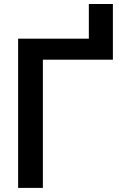

<svg xmlns="http://www.w3.org/2000/svg" viewBox="-20 -916 605 936"><path d="M68.4 0V-727.5H413.1V-896.5H530.3V-625H189V0Z"/></svg>

Font: Inter Cardless Tabular Medium
Style: Regular
Weight: 500
Designer: Rasmus Andersson
Foundry: rsms
Version: Version 4.000;git-4fc901f